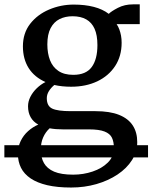

<svg xmlns="http://www.w3.org/2000/svg" viewBox="-49 -590 698 880"><path d="M629.5 75.5V131.5H-29V75.5ZM277 269.5Q213.5 269.5 167.5 258.8Q121.5 248 91.5 227.8Q61.5 207.5 47.2 179Q33 150.5 33 115Q33 82.5 45.8 56.2Q58.5 30 79.8 11Q101 -8 126.5 -19Q103.5 -31.5 91.5 -52.8Q79.5 -74 79.5 -103Q79.5 -125 90.2 -146.2Q101 -167.5 119.2 -185.2Q137.5 -203 159.5 -214Q108.5 -236.5 82.2 -278.2Q56 -320 56 -377.5Q56 -438 89.2 -480.8Q122.5 -523.5 176 -546.2Q229.5 -569 289 -569Q340 -569 380.8 -558.5Q421.5 -548 449.5 -526.5Q460.5 -538 491.2 -554Q522 -570 560.5 -570H591.5V-479.5H485.5Q493 -468.5 498 -455Q503 -441.5 505.8 -426.2Q508.5 -411 508.5 -394Q508.5 -333 478.8 -287.5Q449 -242 396.8 -217.2Q344.5 -192.5 277 -192.5Q256 -192.5 236.8 -194.5Q217.5 -196.5 200 -200.5Q185 -188 175.2 -172.5Q165.5 -157 165.5 -140Q165.5 -104 190.5 -92.2Q215.5 -80.5 275.5 -80.5H388.5Q454.5 -80.5 496.8 -63.5Q539 -46.5 559.5 -15Q580 16.5 580 61.5Q580 106 556 143.8Q532 181.5 489.8 209.8Q447.5 238 392.8 253.8Q338 269.5 277 269.5ZM286.5 210.5Q333 210.5 375.5 196.2Q418 182 445.5 154.8Q473 127.5 473 88Q473 60 464 41.2Q455 22.5 430.2 12.8Q405.5 3 358.5 3H239.5Q223 3 207.5 1.8Q192 0.5 178.5 -2Q159.5 15.5 148.8 39.8Q138 64 138 96.5Q138 132 152.5 157.5Q167 183 199.2 196.8Q231.5 210.5 286.5 210.5ZM287 -247Q345 -247 371.2 -282.5Q397.5 -318 397.5 -383.5Q397.5 -429 384.5 -458Q371.5 -487 346.2 -501.2Q321 -515.5 283.5 -515.5Q250 -515.5 224 -502.5Q198 -489.5 183 -461Q168 -432.5 168 -386.5Q168 -345.5 180.2 -314Q192.5 -282.5 218.8 -264.8Q245 -247 287 -247Z"/></svg>

Font: Merriweather 20pt Medium
Style: Regular
Weight: 500
Version: Version 2.100